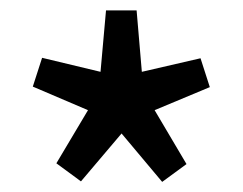

<svg xmlns="http://www.w3.org/2000/svg" viewBox="-20 -740 473 374"><path d="M295.9 -385.7 216.8 -480 137.7 -386.7 89.8 -421.9 151.4 -525.4 43.9 -571.3 62 -627.4 175.8 -600.1 186.5 -719.7H246.1L256.3 -600.1L370.6 -626.5L388.7 -570.3L281.2 -525.4L343.3 -420.4Z"/></svg>

Font: Varta Light
Style: Bold
Weight: 700
Version: Version 1.004